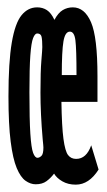

<svg xmlns="http://www.w3.org/2000/svg" viewBox="-20 -490 290 522"><path d="M186 12Q165 12 149.5 3Q134 -6 127 -18Q118 -6 106.5 2.5Q95 11 77 11Q63 11 49.5 1.5Q36 -8 25.5 -33Q15 -58 9 -105Q3 -152 3 -228Q3 -321 12 -374Q21 -427 38.5 -448.5Q56 -470 81 -470Q96 -470 107.5 -462.5Q119 -455 128 -436Q138 -455 150.5 -462.5Q163 -470 178 -470Q210 -470 227.5 -429.5Q245 -389 245 -283V-213H147Q148 -146 152.5 -112.5Q157 -79 165 -68.5Q173 -58 187 -58Q215 -58 228 -95L248 -29Q222 12 186 12ZM148 -286H188Q188 -357 185 -380.5Q182 -404 170 -404Q157 -404 152.5 -377.5Q148 -351 148 -286ZM82 -61Q87 -61 92.5 -66Q98 -71 98 -89Q98 -91 97.5 -96.5Q97 -102 96 -112Q90 -182 90 -238Q90 -296 92.5 -325.5Q95 -355 95 -362Q95 -381 93 -390Q91 -399 81 -399Q75 -399 70 -386.5Q65 -374 62.5 -339.5Q60 -305 60 -239Q60 -165 62.5 -126.5Q65 -88 70 -74.5Q75 -61 82 -61Z"/></svg>

Font: Inconsolata UltraCondensed ExtraBold
Style: Regular
Weight: 800
Width: 1
Monospace: yes
Designer: Raph Levien, Cyreal, Brenton Simpson
Foundry: Raph Levien, Cyreal, Google
Version: Version 3.001; ttfautohint (v1.8.2.53-6de2)